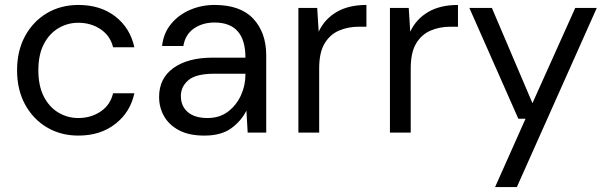

<svg xmlns="http://www.w3.org/2000/svg" viewBox="-20 -536 2452 776"><path d="M297 12Q226 12 170 -21Q114 -54 81.5 -113.5Q49 -173 49 -252Q49 -331 81.5 -390.5Q114 -450 170 -483Q226 -516 297 -516Q386 -516 446 -469.5Q506 -423 523 -345H437Q426 -391 387 -417.5Q348 -444 296 -444Q253 -444 216 -422Q179 -400 157 -357.5Q135 -315 135 -252Q135 -189 157 -146Q179 -103 216 -81Q253 -59 296 -59Q348 -59 387 -85.5Q426 -112 437 -159H523Q507 -83 446.5 -35.5Q386 12 297 12Z M806 12Q744 12 703.5 -9.5Q663 -31 643 -66.5Q623 -102 623 -144Q623 -220 681.5 -261.5Q740 -303 839 -303H972Q972 -445 847 -445Q799 -445 764 -421Q729 -397 721 -350H635Q641 -403 672 -440Q703 -477 749 -496.5Q795 -516 847 -516Q952 -516 1004 -460Q1056 -404 1056 -312V0H981L976 -89Q955 -47 914.5 -17.5Q874 12 806 12ZM819 -59Q867 -59 901 -84.5Q935 -110 953.5 -150Q972 -190 972 -235V-238H846Q772 -238 741.5 -212Q711 -186 711 -148Q711 -107 739 -83Q767 -59 819 -59Z M1186 0V-504H1262L1268 -408Q1292 -459 1340.5 -487.5Q1389 -516 1461 -516V-428H1430Q1387 -428 1350.5 -412.5Q1314 -397 1292 -360.5Q1270 -324 1270 -260V0Z M1556 0V-504H1632L1638 -408Q1662 -459 1710.5 -487.5Q1759 -516 1831 -516V-428H1800Q1757 -428 1720.5 -412.5Q1684 -397 1662 -360.5Q1640 -324 1640 -260V0Z M1981 220 2104 -56H2075L1877 -504H1968L2132 -119L2305 -504H2392L2069 220Z"/></svg>

Font: DM Sans
Style: Regular
Weight: 400
Designer: Colophon Foundry, Jonny Pinhorn
Foundry: Colophon Foundry
Version: Version 4.004; ttfautohint (v1.8.4.7-5d5b)